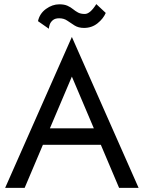

<svg xmlns="http://www.w3.org/2000/svg" viewBox="-20 -915 700 935"><path d="M165 -812Q173 -849 204 -871.5Q235 -894 269 -894Q293 -894 308.5 -887Q324 -880 335.5 -870.5Q347 -861 360 -854Q373 -847 393 -847Q419 -847 449 -895L495 -852Q483 -824 455 -801.5Q427 -779 389 -779Q362 -779 343 -791Q324 -803 307.5 -814.5Q291 -826 268 -826Q248 -826 237 -816.5Q226 -807 222 -795Q218 -783 218 -775ZM560 0 471 -210H189L100 0H5L330 -735L655 0ZM330 -542 223 -290H437Z"/></svg>

Font: Von Book
Style: Regular
Weight: 400
Version: Version 4.000; ttfautohint (v1.8.4.7-5d5b)